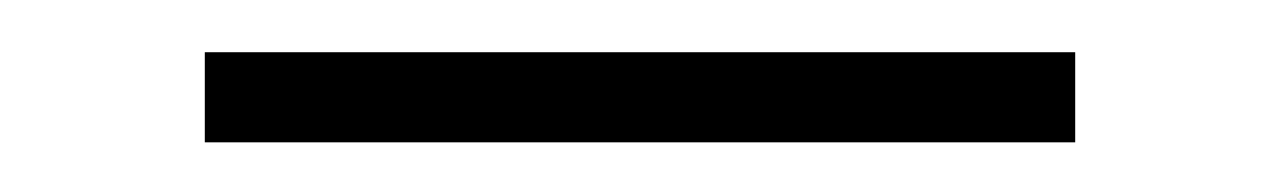

<svg xmlns="http://www.w3.org/2000/svg" viewBox="-20 -338 500 75"><path d="M60 -282.4V-317.6H400V-282.4Z"/></svg>

Font: Kalnia Glaze Thin
Style: Regular
Weight: 100
Version: Version 1.110